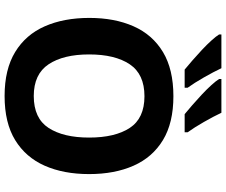

<svg xmlns="http://www.w3.org/2000/svg" viewBox="-94 -880 984 836"><g transform="rotate(90 398.0 -462.0)"><path d="M738 -358Q738 -247 701.5 -164.5Q665 -82 590 -36Q515 10 398 10Q282 10 206.5 -36Q131 -82 94.5 -165Q58 -248 58 -359Q58 -469 94.5 -551.5Q131 -634 206.5 -679.5Q282 -725 399 -725Q515 -725 590 -679.5Q665 -634 701.5 -551.5Q738 -469 738 -358ZM217 -358Q217 -246 260 -181.5Q303 -117 398 -117Q495 -117 537 -181.5Q579 -246 579 -358Q579 -471 537 -535Q495 -599 399 -599Q303 -599 260 -535Q217 -471 217 -358ZM471 -934Q487 -900 511 -858Q535 -816 556 -787V-774H477Q460 -788 437.5 -807.5Q415 -827 391.5 -849Q368 -871 350 -891Q332 -911 324 -924V-934ZM277 -934Q293 -900 317 -858Q341 -816 362 -787V-774H283Q266 -788 243.5 -807.5Q221 -827 197.5 -849Q174 -871 156 -891Q138 -911 130 -924V-934Z"/></g></svg>

Font: Noto IKEA Arabic
Style: Bold
Weight: 700
Designer: Monotype Design Team
Foundry: Monotype Imaging Inc.
Version: Version 1.200